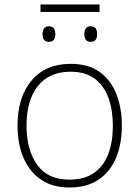

<svg xmlns="http://www.w3.org/2000/svg" viewBox="-20 -824 621 854"><path d="M423 -804V-771H160V-804ZM197 -707Q214 -707 220 -697Q226 -687 226 -672Q226 -657 220 -647.5Q214 -638 197 -638Q182 -638 175.5 -647.5Q169 -657 169 -672Q169 -687 175.5 -697Q182 -707 197 -707ZM382 -707Q400 -707 406 -697Q412 -687 412 -672Q412 -657 406 -647.5Q400 -638 382 -638Q368 -638 361.5 -647.5Q355 -657 355 -672Q355 -687 361.5 -697Q368 -707 382 -707ZM522 -265Q522 -185 496.5 -123Q471 -61 419 -25.5Q367 10 289 10Q214 10 162.5 -25Q111 -60 84.5 -122Q58 -184 58 -265Q58 -392 120.5 -466Q183 -540 294 -540Q373 -540 423 -504Q473 -468 497.5 -406Q522 -344 522 -265ZM98 -265Q98 -158 145 -91.5Q192 -25 289 -25Q356 -25 399 -55.5Q442 -86 462 -140Q482 -194 482 -265Q482 -333 463 -387Q444 -441 402.5 -473Q361 -505 294 -505Q199 -505 148.5 -441.5Q98 -378 98 -265Z"/></svg>

Font: Noto Sans ExtraLight
Style: Regular
Weight: 200
Designer: Monotype Design Team
Foundry: Monotype Imaging Inc.
Version: Version 2.007